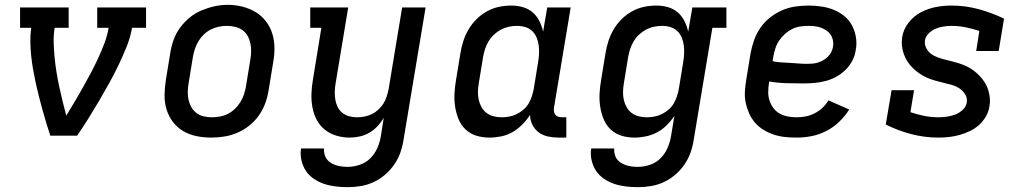

<svg xmlns="http://www.w3.org/2000/svg" viewBox="-20 -561 4240 794"><path d="M188 0Q179 -27 171 -53.5Q163 -80 155.5 -107.5Q148 -135 141 -162Q134 -189 128 -217Q122 -245 117 -273Q112 -301 109 -329.5Q106 -358 105.5 -387.5Q105 -417 109 -446H63V-530H264V-446H206Q201 -415 202 -383.5Q203 -352 206 -321.5Q209 -291 214 -260.5Q219 -230 225.5 -200.5Q232 -171 239 -141.5Q246 -112 254 -83Q272 -112 289.5 -141.5Q307 -171 323.5 -200.5Q340 -230 356 -260Q372 -290 386 -320.5Q400 -351 412 -382.5Q424 -414 429 -446H382V-530H584V-446H526Q519 -406 503.5 -367.5Q488 -329 470 -291.5Q452 -254 431.5 -217Q411 -180 389.5 -143.5Q368 -107 345.5 -71Q323 -35 299 0Z M854 8Q823 8 793 2Q763 -4 737.5 -19Q712 -34 694.5 -57.5Q677 -81 668.5 -109.5Q660 -138 660.5 -169Q661 -200 666 -231L684 -341Q688 -368 697.5 -395Q707 -422 724 -445.5Q741 -469 764 -488Q787 -507 813.5 -518Q840 -529 867 -535Q894 -541 922 -541Q953 -541 982.5 -533.5Q1012 -526 1037 -511Q1062 -496 1080 -472.5Q1098 -449 1106.5 -420.5Q1115 -392 1115 -361Q1115 -330 1109 -299L1091 -189Q1087 -162 1077.5 -135.5Q1068 -109 1051.5 -85Q1035 -61 1012 -42.5Q989 -24 962.5 -12.5Q936 -1 908.5 3.5Q881 8 854 8ZM855 -76Q872 -76 889 -79Q906 -82 922 -90Q938 -98 951 -110.5Q964 -123 973.5 -138Q983 -153 988.5 -169.5Q994 -186 997 -203L1015 -313Q1018 -330 1018.5 -347.5Q1019 -365 1015.5 -381.5Q1012 -398 1004 -412.5Q996 -427 982.5 -436.5Q969 -446 952 -450Q935 -454 918 -454Q901 -454 884.5 -450.5Q868 -447 852 -439Q836 -431 823 -418.5Q810 -406 801 -391Q792 -376 786.5 -360Q781 -344 778 -327L760 -217Q757 -200 756.5 -182.5Q756 -165 759.5 -149Q763 -133 771 -118.5Q779 -104 792 -94Q805 -84 821.5 -80Q838 -76 855 -76Q855 -76 855 -76Q855 -76 855 -76Z M1418 213Q1393 213 1368 210Q1343 207 1320.5 199.5Q1298 192 1278 178.5Q1258 165 1245 145.5Q1232 126 1226.5 101.5Q1221 77 1225 53H1320Q1319 65 1322 77Q1325 89 1332 98Q1339 107 1349 113Q1359 119 1370 122.5Q1381 126 1393.5 127.5Q1406 129 1418 129Q1443 129 1468 120.5Q1493 112 1511.5 93.5Q1530 75 1540.5 51Q1551 27 1555 2L1567 -74Q1556 -55 1541 -39Q1526 -23 1507 -12Q1488 -1 1467 3.5Q1446 8 1426 8Q1398 8 1371 0Q1344 -8 1323 -25Q1302 -42 1289.5 -66Q1277 -90 1272 -117.5Q1267 -145 1268 -173.5Q1269 -202 1274 -231L1309 -446H1263V-530H1420L1368 -217Q1365 -200 1364.5 -183Q1364 -166 1366.5 -150Q1369 -134 1376 -119.5Q1383 -105 1395 -95Q1407 -85 1423 -80.5Q1439 -76 1456 -76Q1472 -76 1487.5 -79Q1503 -82 1517.5 -89Q1532 -96 1544.5 -107.5Q1557 -119 1565.5 -132.5Q1574 -146 1579 -161.5Q1584 -177 1587 -192L1643 -530H1740L1649 16Q1645 43 1636 69Q1627 95 1611 118.5Q1595 142 1573 161Q1551 180 1525 192Q1499 204 1472 208.5Q1445 213 1418 213Z M2004 8Q1975 8 1949.5 0Q1924 -8 1905 -26Q1886 -44 1876 -69Q1866 -94 1862 -120.5Q1858 -147 1859.5 -175Q1861 -203 1866 -231L1884 -341Q1888 -366 1896 -391Q1904 -416 1917.5 -439Q1931 -462 1950.5 -481.5Q1970 -501 1993.5 -514Q2017 -527 2042.5 -532.5Q2068 -538 2094 -538Q2119 -538 2142 -531.5Q2165 -525 2182.5 -510Q2200 -495 2210.5 -474Q2221 -453 2226 -430L2243 -530H2340L2271 -116Q2270 -108 2271 -100Q2272 -92 2276.5 -86.5Q2281 -81 2288.5 -78.5Q2296 -76 2304 -76H2322V8H2290Q2268 8 2246.5 3.5Q2225 -1 2208 -13.5Q2191 -26 2181.5 -45.5Q2172 -65 2172 -86Q2158 -64 2139.5 -45.5Q2121 -27 2099 -14.5Q2077 -2 2052.5 3Q2028 8 2004 8ZM2055 -76Q2071 -76 2086.5 -79Q2102 -82 2116.5 -89Q2131 -96 2144 -107Q2157 -118 2165.5 -132Q2174 -146 2179 -161.5Q2184 -177 2187 -192L2205 -302Q2208 -320 2209 -337.5Q2210 -355 2208 -372Q2206 -389 2199.5 -405Q2193 -421 2181 -432.5Q2169 -444 2152.5 -449Q2136 -454 2118 -454Q2101 -454 2084.5 -450.5Q2068 -447 2052.5 -439Q2037 -431 2023.5 -418.5Q2010 -406 2001 -391Q1992 -376 1986.5 -360Q1981 -344 1978 -327L1960 -217Q1957 -200 1956.5 -182.5Q1956 -165 1959.5 -149Q1963 -133 1971 -118.5Q1979 -104 1992 -94Q2005 -84 2021.5 -80Q2038 -76 2055 -76Z M2618 213Q2593 213 2568 210Q2543 207 2520.5 199.5Q2498 192 2478 178.5Q2458 165 2445 145.5Q2432 126 2426.5 101.5Q2421 77 2425 53H2520Q2519 65 2522 77Q2525 89 2532 98Q2539 107 2549 113Q2559 119 2570 122.5Q2581 126 2593.5 127.5Q2606 129 2618 129Q2643 129 2668 120.5Q2693 112 2711.5 93.5Q2730 75 2740.5 51Q2751 27 2755 2L2769 -82Q2755 -61 2737 -43Q2719 -25 2697 -13.5Q2675 -2 2651 3Q2627 8 2604 8Q2575 8 2549.5 0Q2524 -8 2505 -26Q2486 -44 2476 -69Q2466 -94 2462 -120.5Q2458 -147 2459.5 -175Q2461 -203 2466 -231L2484 -341Q2488 -366 2496 -391Q2504 -416 2517.5 -439Q2531 -462 2550.5 -481.5Q2570 -501 2593.5 -514Q2617 -527 2642.5 -532.5Q2668 -538 2694 -538Q2719 -538 2742 -531.5Q2765 -525 2782.5 -510Q2800 -495 2810.5 -474Q2821 -453 2826 -430L2843 -530H2984V-446H2926L2849 16Q2845 43 2836 69Q2827 95 2811 118.5Q2795 142 2773 161Q2751 180 2725 192Q2699 204 2672 208.5Q2645 213 2618 213ZM2655 -76Q2671 -76 2686.5 -79Q2702 -82 2716.5 -89Q2731 -96 2744 -107Q2757 -118 2765.5 -132Q2774 -146 2779 -161.5Q2784 -177 2787 -192L2805 -302Q2808 -320 2809 -337.5Q2810 -355 2808 -372Q2806 -389 2799.5 -405Q2793 -421 2781 -432.5Q2769 -444 2752.5 -449Q2736 -454 2718 -454Q2701 -454 2684.5 -450.5Q2668 -447 2652.5 -439Q2637 -431 2623.5 -418.5Q2610 -406 2601 -391Q2592 -376 2586.5 -360Q2581 -344 2578 -327L2560 -217Q2557 -200 2556.5 -182.5Q2556 -165 2559.5 -149Q2563 -133 2571 -118.5Q2579 -104 2592 -94Q2605 -84 2621.5 -80Q2638 -76 2655 -76Z M3274 8Q3250 8 3226 5.5Q3202 3 3179.5 -4.5Q3157 -12 3137.5 -24Q3118 -36 3103 -53Q3088 -70 3078.5 -91Q3069 -112 3064 -135Q3059 -158 3060.5 -182.5Q3062 -207 3066 -231L3084 -341Q3089 -368 3098.5 -395Q3108 -422 3124.5 -446Q3141 -470 3164.5 -488.5Q3188 -507 3214.5 -518.5Q3241 -530 3269 -534Q3297 -538 3324 -538Q3351 -538 3377.5 -534Q3404 -530 3427.5 -520.5Q3451 -511 3471 -495Q3491 -479 3503 -456.5Q3515 -434 3519.5 -407.5Q3524 -381 3519 -355Q3516 -332 3505 -310.5Q3494 -289 3476.5 -272Q3459 -255 3438 -243.5Q3417 -232 3394 -226Q3371 -220 3348.5 -218Q3326 -216 3303 -216Q3268 -216 3232 -217Q3196 -218 3161 -224L3160 -217Q3157 -199 3157 -180Q3157 -161 3162.5 -144.5Q3168 -128 3178.5 -114Q3189 -100 3204 -91.5Q3219 -83 3237 -79.5Q3255 -76 3274 -76Q3293 -76 3311.5 -79.5Q3330 -83 3348 -92Q3366 -101 3381 -115Q3396 -129 3406 -146L3492 -108Q3474 -80 3450 -57Q3426 -34 3396.5 -19Q3367 -4 3336 2Q3305 8 3274 8ZM3318 -297Q3329 -297 3340.5 -298Q3352 -299 3363 -302.5Q3374 -306 3384.5 -312Q3395 -318 3403.5 -326.5Q3412 -335 3417.5 -345.5Q3423 -356 3425 -368Q3427 -381 3424.5 -394Q3422 -407 3415 -417.5Q3408 -428 3397.5 -435Q3387 -442 3375 -446.5Q3363 -451 3350 -452.5Q3337 -454 3324 -454Q3307 -454 3289.5 -451.5Q3272 -449 3256 -441Q3240 -433 3226 -420.5Q3212 -408 3202 -393Q3192 -378 3186.5 -361Q3181 -344 3178 -327L3175 -308Q3193 -304 3210.5 -303Q3228 -302 3246 -301Q3264 -300 3282 -298.5Q3300 -297 3318 -297Z M3862 8Q3803 8 3748 -6.5Q3693 -21 3643 -46L3667 -188H3760L3745 -97Q3772 -88 3801 -82Q3830 -76 3861 -76Q3878 -76 3895.5 -78.5Q3913 -81 3929.5 -87Q3946 -93 3960.5 -106Q3975 -119 3978 -137Q3981 -155 3971.5 -170.5Q3962 -186 3947.5 -195.5Q3933 -205 3915.5 -210Q3898 -215 3880.5 -219Q3863 -223 3846 -228Q3829 -233 3813 -240Q3797 -247 3782.5 -257Q3768 -267 3755.5 -279Q3743 -291 3733.5 -305.5Q3724 -320 3718 -336.5Q3712 -353 3710 -371Q3708 -389 3711 -408Q3716 -440 3737.5 -467.5Q3759 -495 3789 -510.5Q3819 -526 3850.5 -532Q3882 -538 3914 -538Q3973 -538 4027.5 -523Q4082 -508 4132 -484L4110 -350H4017L4030 -433Q4003 -442 3974 -448Q3945 -454 3915 -454Q3899 -454 3882.5 -451.5Q3866 -449 3850 -442.5Q3834 -436 3821 -423.5Q3808 -411 3805 -394Q3803 -378 3809.5 -364Q3816 -350 3827.5 -340.5Q3839 -331 3853.5 -325.5Q3868 -320 3882.5 -316Q3897 -312 3912 -308.5Q3927 -305 3941.5 -300.5Q3956 -296 3970 -290Q3984 -284 3996.5 -276Q4009 -268 4020 -258Q4031 -248 4040.5 -236.5Q4050 -225 4057 -212Q4064 -199 4068 -184.5Q4072 -170 4073.5 -154.5Q4075 -139 4072 -123Q4069 -100 4057.5 -80Q4046 -60 4029 -44.5Q4012 -29 3991 -19Q3970 -9 3948.5 -3Q3927 3 3905 5.5Q3883 8 3862 8Z"/></svg>

Font: Iosevka Curly Slab MdEx
Style: Italic
Weight: 500
Width: 7
Italic angle: -9°
Monospace: yes
Designer: Belleve Invis
Foundry: Belleve Invis
Version: Version 11.0.0; ttfautohint (v1.8.3)